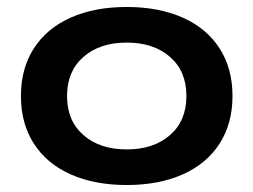

<svg xmlns="http://www.w3.org/2000/svg" viewBox="-20 -520 726 550"><path d="M40 -245Q40 -324 77 -381.5Q114 -439 182.5 -469.5Q251 -500 343 -500Q435 -500 503.5 -469.5Q572 -439 609 -381.5Q646 -324 646 -245Q646 -166 609 -108.5Q572 -51 503.5 -20.5Q435 10 343 10Q251 10 182.5 -20.5Q114 -51 77 -108.5Q40 -166 40 -245ZM514 -245Q514 -316 467 -357Q420 -398 343 -398Q266 -398 219 -357Q172 -316 172 -245Q172 -174 219 -133Q266 -92 343 -92Q420 -92 467 -133Q514 -174 514 -245Z"/></svg>

Font: Kodchasan
Style: Bold
Weight: 700
Designer: Katatrad Aksorn Co.,Ltd.
Foundry: Cadson Demak Co.,Ltd.
Version: Version 1.000; ttfautohint (v1.6)